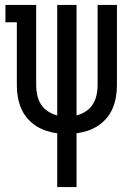

<svg xmlns="http://www.w3.org/2000/svg" viewBox="-20 -540 540 775"><path d="M211 215V-2Q188 -5 165.5 -12.5Q143 -20 123.5 -33Q104 -46 89 -64Q74 -82 65 -103.5Q56 -125 52 -148.5Q48 -172 48 -195V-450H2V-520H126V-195Q126 -175 130.5 -155Q135 -135 146 -118Q157 -101 174.5 -90Q192 -79 211 -74V-520H289V-74Q308 -79 325.5 -90Q343 -101 354 -118Q365 -135 369.5 -155Q374 -175 374 -195V-520H452V-195Q452 -172 448 -148.5Q444 -125 435 -103.5Q426 -82 411 -64Q396 -46 376.5 -33Q357 -20 334.5 -12.5Q312 -5 289 -2V215Z"/></svg>

Font: Iosevka Gothic
Style: Regular
Weight: 400
Monospace: yes
Designer: Belleve Invis
Foundry: Belleve Invis
Version: Version 15.5.1; ttfautohint (v1.8.4)